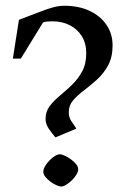

<svg xmlns="http://www.w3.org/2000/svg" viewBox="-20 -644 445 675"><path d="M174.8 -161Q166 -171.2 153.1 -189.1Q140.2 -206.9 140.2 -225.6Q140.2 -251.9 154.8 -271.1Q169.3 -290.2 190.8 -307.9Q212.2 -325.6 233.1 -345.8Q254.1 -366.1 268.6 -392.6Q283.2 -419.1 283.2 -457Q283.2 -491.9 267.5 -516.9Q251.9 -541.9 225 -555.5Q198.2 -569.1 164.3 -569.1Q155 -569.1 146 -568.3Q136.9 -567.6 131.2 -565L53.3 -438H25.2L46.6 -574.4Q92.1 -591.3 120 -602.3Q147.9 -613.2 167.3 -618.4Q186.8 -623.7 206.3 -623.7Q257.4 -623.7 295.3 -605.7Q333.3 -587.7 354.5 -556.4Q375.8 -525.1 375.8 -484.3Q375.8 -443.4 360.3 -414.6Q344.8 -385.9 321.8 -365Q298.8 -344.1 275.8 -326.7Q252.8 -309.4 237.3 -291.6Q221.8 -273.7 221.8 -250Q221.8 -230.2 231.7 -216.7Q241.7 -203.2 248.4 -191.7ZM195.9 11.7Q188.6 11.7 178.2 7Q167.8 2.4 157.1 -5.6Q146.5 -13.5 139.3 -22.5Q132.2 -31.6 132.2 -39.7Q132.2 -51.8 142.4 -66Q152.6 -80.2 166.3 -90.9Q180.1 -101.6 189.9 -101.6Q197.1 -101.6 207.7 -96.6Q218.4 -91.7 229.5 -83.7Q240.6 -75.8 247.7 -66.8Q254.9 -57.7 254.9 -48.6Q254.9 -40.5 248.4 -29.9Q242 -19.2 232.5 -10Q223 -0.8 213 5.4Q203 11.7 195.9 11.7Z"/></svg>

Font: Ancizar Serif Light
Style: Regular
Weight: 300
Designer: Cesar Puertas, Viviana Monsalve, Julian Moncada, Julian Prieto, Jose Castro, Felipe Aragon, Mariel Hernandez, Sara Alarc
Version: Version 8.100